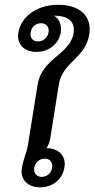

<svg xmlns="http://www.w3.org/2000/svg" viewBox="-20 -781 398 808"><path d="M152.5 -683.3C172.5 -683.3 185 -670 185 -651.7C185 -649.2 184.2 -647.5 184.2 -645C180.8 -622.5 162.5 -606.7 140 -606.7C120 -606.7 108.3 -619.2 108.3 -637.5C108.3 -640 109.2 -642.5 109.2 -645C112.5 -667.5 130 -683.3 152.5 -683.3ZM168.3 -113.3C188.3 -113.3 200 -100.8 200 -82.5C200 -80 199.2 -77.5 199.2 -75C195.8 -52.5 178.3 -36.7 155.8 -36.7C135.8 -36.7 123.3 -50 123.3 -68.3C123.3 -70.8 124.2 -72.5 124.2 -75C127.5 -97.5 145.8 -113.3 168.3 -113.3ZM72.5 -75C71.7 -70 70.8 -65 70.8 -60C70.8 -18.3 103.3 7.5 149.2 7.5C200 7.5 242.5 -25 250.8 -75C251.7 -80 252.5 -85 252.5 -90C252.5 -131.7 221.7 -157.5 175.8 -157.5C183.3 -169.2 189.2 -183.3 191.7 -200L227.5 -425C242.5 -520.8 340 -535 355.8 -636.7C356.7 -644.2 357.5 -650.8 357.5 -657.5C357.5 -719.2 310.8 -760.8 225 -760.8C129.2 -760.8 67.5 -705.8 57.5 -645C56.7 -640 55.8 -635 55.8 -630C55.8 -588.3 87.5 -562.5 133.3 -562.5C184.2 -562.5 227.5 -595 235.8 -645C236.7 -650 236.7 -655 236.7 -659.2C236.7 -684.2 225.8 -703.3 207.5 -715H209.2C261.7 -715 290.8 -694.2 290.8 -655.8C290.8 -651.7 290.8 -647.5 290 -642.5C275.8 -551.7 155.8 -535.8 138.3 -425L98.3 -175C92.5 -137.5 78.3 -113.3 72.5 -75Z"/></svg>

Font: Boon Medium
Style: Italic
Weight: 500
Italic angle: -9°
Designer: Sungsit Sawaiwan
Foundry: FontUni
Version: Version 3.0